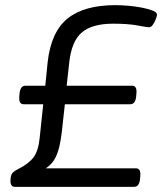

<svg xmlns="http://www.w3.org/2000/svg" viewBox="-20 -726 650 746"><path d="M38 0Q18 0 21 -30L22 -39Q24 -50 31 -56.5Q38 -63 52 -70Q92 -90 110.5 -115Q129 -140 134 -189L148 -321H72Q52 -321 55 -351L56 -363Q59 -393 79 -393H156L165 -483Q178 -602 242.5 -654Q307 -706 428 -706Q452 -706 480 -703.5Q508 -701 533 -696Q558 -691 574 -684.5Q590 -678 590 -669Q590 -664 585.5 -652Q581 -640 574 -630Q567 -620 559 -620Q552 -620 514.5 -627Q477 -634 420 -634Q338 -634 298 -600Q258 -566 249 -483L239 -393H493Q513 -393 510 -363L509 -351Q506 -321 486 -321H232L223 -239Q218 -188 210.5 -156.5Q203 -125 191 -105.5Q179 -86 158 -72H508Q528 -72 525 -42L524 -30Q521 0 501 0Z"/></svg>

Font: Asap Expanded Expanded Regular
Style: Italic
Weight: 400
Width: 7
Italic angle: -6°
Designer: Pablo Cosgaya
Foundry: Omnibus-Type
Version: Version 3.001; ttfautohint (v1.8.4.7-5d5b)